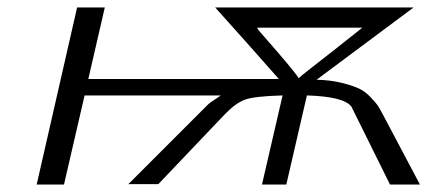

<svg xmlns="http://www.w3.org/2000/svg" viewBox="-20 -493 1162 513"><path d="M78 0 186 -473H260L216 -282H725Q697 -314 640 -378Q583 -442 555 -473H1085L826 -280Q864 -279 893.5 -271.5Q923 -264 939 -256.5Q955 -249 969.5 -234Q984 -219 989 -211.5Q994 -204 1003 -187L1102 0H1022Q920 -206 919 -208Q899 -235 800 -238L745 0H680L735 -238Q659 -236 634 -226.5Q609 -217 581 -188L403 -1H323L527 -205Q531 -209 536 -214L542 -219L570 -238H206L151 0ZM668 -419V-416Q669 -414 695 -384.5Q721 -355 747 -324Q773 -293 778 -284Q784 -290 811 -311Q838 -332 880 -365Q922 -398 948 -419Z"/></svg>

Font: Coval
Style: ExtraLight Italic
Weight: 200
Foundry: Context Ltd
Version: Version 001.000